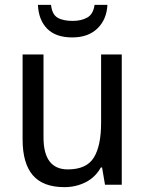

<svg xmlns="http://www.w3.org/2000/svg" viewBox="-20 -853 599 790"><path d="M481 -629V-93H412L400 -164H395Q372 -123 332 -103Q292 -83 245 -83Q157 -83 115 -132Q73 -181 73 -279V-629H159V-288Q159 -156 259 -156Q336 -156 366 -204.5Q396 -253 396 -348V-629ZM422 -833Q419 -773 381 -736Q343 -699 277 -699Q210 -699 174.5 -734.5Q139 -770 136 -833H190Q194 -794 216.5 -780.5Q239 -767 279 -767Q315 -767 339.5 -781Q364 -795 369 -833Z"/></svg>

Font: Noto Sans Kannada UI SemiCondensed
Style: Regular
Weight: 400
Width: 4
Designer: Jelle Bosma - Monotype Design Team
Foundry: Monotype Imaging Inc.
Version: Version 2.005; ttfautohint (v1.8.4.7-5d5b)